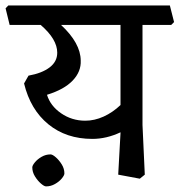

<svg xmlns="http://www.w3.org/2000/svg" viewBox="-50 -619 650 695"><path d="M465.8 -167 474.1 13.2 456.1 27.8 377.9 13.2 386.2 -137.2V-140.1Q335.4 -116.2 284.2 -116.2Q189.9 -116.2 125 -169.2Q60.1 -222.2 37.1 -316.9L53.2 -345.2Q102.1 -354 129.6 -375Q157.2 -396 157.2 -428.2Q157.2 -477.1 97.2 -528.8H-15.1L-29.8 -588.9L-20 -599.1H564.9L580.1 -539.1L569.8 -528.8H465.8ZM170.9 -528.8Q241.7 -462.9 242.2 -399.9Q244.1 -359.9 213.1 -327.4Q182.1 -294.9 120.1 -275.9Q132.3 -235.8 171.1 -209Q210 -182.1 258.8 -182.1Q292 -182.1 325 -197Q357.9 -211.9 386.2 -238.8V-528.8ZM183.1 8.8Q183.1 15.6 173.6 27.1Q164.1 38.6 148.9 47.1Q133.8 55.7 116.7 55.7Q109.9 55.7 97.9 45.2Q85.9 34.7 76.4 19.3Q66.9 3.9 66.9 -13.2Q66.9 -20 76.4 -31.5Q85.9 -43 100.8 -51.5Q115.7 -60.1 132.8 -60.1Q140.1 -60.1 152.1 -49.6Q164.1 -39.1 173.6 -23.7Q183.1 -8.3 183.1 8.8Z"/></svg>

Font: Sura
Style: Regular
Weight: 400
Designer: Carolina Giovagnoli
Foundry: Huerta Tipografica
Version: Version 1.003;PS 001.002;hotconv 1.0.70;makeotf.lib2.5.58329